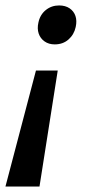

<svg xmlns="http://www.w3.org/2000/svg" viewBox="-36 -490 326 705"><path d="M176 -231 109 195H-16L96 -231ZM181 -470Q204 -470 219.5 -459.5Q235 -449 241 -431.5Q247 -414 242 -391Q236 -363 215.5 -345Q195 -327 165 -327Q143 -327 127.5 -338Q112 -349 106 -367Q100 -385 105 -407Q111 -436 132 -453Q153 -470 181 -470Z"/></svg>

Font: Ysabeau Infant
Style: Bold Italic
Weight: 700
Italic angle: -12°
Designer: Christian Thalmann (Catharsis Fonts)
Version: Version 2.001;gftools[0.9.30]; featfreeze: ss01,ss02,lnum